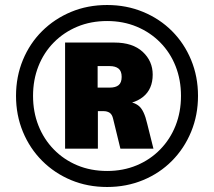

<svg xmlns="http://www.w3.org/2000/svg" viewBox="-20 -736 855 767"><path d="M408 11Q330 11 264 -16.5Q198 -44 148.5 -93.5Q99 -143 71.5 -209.5Q44 -276 44 -353Q44 -430 71.5 -496.5Q99 -563 148.5 -612Q198 -661 264 -688.5Q330 -716 408 -716Q485 -716 551.5 -688.5Q618 -661 667 -612Q716 -563 743.5 -496.5Q771 -430 771 -353Q771 -276 743.5 -209.5Q716 -143 667 -93.5Q618 -44 551.5 -16.5Q485 11 408 11ZM408 -53Q472 -53 526 -75.5Q580 -98 620 -139Q660 -180 681.5 -234.5Q703 -289 703 -353Q703 -417 681.5 -471.5Q660 -526 620 -566.5Q580 -607 526 -629.5Q472 -652 408 -652Q343 -652 289 -629.5Q235 -607 195 -566.5Q155 -526 133.5 -471.5Q112 -417 112 -353Q112 -289 133.5 -234.5Q155 -180 195 -139Q235 -98 289 -75.5Q343 -53 408 -53ZM240 -142V-566H437Q510 -566 550 -529Q590 -492 590 -438Q590 -380 551.5 -349Q513 -318 445 -318L479 -330Q514 -330 535 -312.5Q556 -295 568 -242L593 -142H461L432 -261Q428 -279 418 -285.5Q408 -292 394 -292H352L371 -304V-142ZM370 -386H418Q442 -386 454 -396Q466 -406 466 -429Q466 -452 453.5 -462Q441 -472 418 -472H370Z"/></svg>

Font: Mulish ExtraLight Black
Style: Regular
Weight: 900
Version: Version 3.603